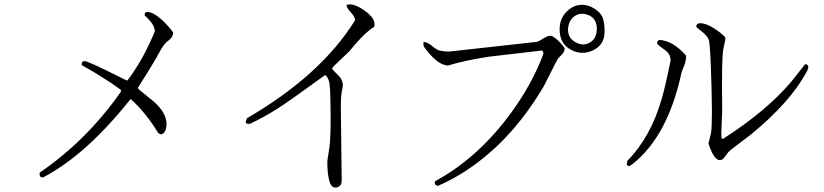

<svg xmlns="http://www.w3.org/2000/svg" viewBox="-20 -781 3720 867"><path d="M762 -634Q762 -614 742 -599Q730 -590 726 -585Q715 -574 688 -524Q686 -521 685 -518Q659 -473 603 -385L606 -378L675 -322Q732 -271 732 -221Q732 -190 716 -178Q707 -170 694 -181Q638 -273 570 -334Q370 -83 180 17Q178 19 176 20Q160 22 159 8Q158 3 160 -2Q373 -148 526 -367V-375Q456 -427 349 -487Q347 -504 361 -505Q374 -507 521 -433Q546 -420 555 -417Q627 -512 679 -639Q679 -667 647 -698Q636 -709 633 -712Q633 -727 645 -727Q681 -727 740 -662Q754 -646 762 -634Z M1669 -659Q1635 -640 1584 -581Q1566 -559 1556 -548L1492 -487Q1484 -479 1479 -471Q1483 -465 1510 -438Q1534 -414 1526 -380Q1519 -353 1519 -302L1523 34Q1523 59 1502 65Q1479 71 1469 42Q1458 10 1458 -52Q1458 -57 1466 -105Q1476 -164 1472 -325Q1471 -394 1466 -413Q1459 -436 1448 -442Q1283 -322 1234 -291Q1169 -250 1109 -222Q1092 -220 1089 -229L1095 -247Q1429 -441 1583 -689Q1583 -707 1560 -730Q1545 -747 1545 -759Q1575 -769 1625 -734Q1674 -700 1671 -668Q1671 -663 1669 -659Z M2710 -638Q2710 -577 2656 -553Q2605 -530 2557 -557Q2507 -584 2507 -649Q2507 -703 2548 -737Q2572 -757 2600 -759Q2641 -762 2678 -732Q2696 -717 2702 -700Q2710 -677 2710 -638ZM2675 -652Q2675 -699 2634 -714Q2596 -728 2567 -702Q2550 -686 2546 -660Q2539 -611 2581 -589Q2618 -570 2650 -593Q2675 -612 2675 -652ZM2530 -562Q2530 -546 2511 -528Q2501 -519 2497 -512Q2491 -502 2447 -414Q2436 -391 2425 -374Q2273 -124 2057 7Q2009 36 1958 58Q1938 55 1945 37Q2143 -70 2294 -280Q2384 -405 2434 -538Q2434 -549 2427 -553L2188 -525Q2082 -509 2002 -485Q1957 -488 1905 -556Q1902 -560 1895 -569Q1890 -582 1893 -592Q1911 -591 1938 -568Q1954 -555 1965 -553Q1997 -546 2016 -549L2404 -592Q2411 -593 2440 -611Q2462 -624 2475 -617Q2499 -604 2526 -569Q2528 -565 2530 -562Z M3179 -133 3191 -181Q3199 -235 3190 -479Q3186 -583 3181 -600Q3176 -618 3145 -642Q3130 -653 3124 -660Q3124 -673 3137 -676Q3172 -679 3229 -636Q3247 -622 3256 -611Q3256 -601 3247 -563Q3238 -525 3241 -303Q3241 -287 3241 -277L3237 -178Q3237 -169 3238 -160L3242 -153Q3246 -154 3254 -160Q3443 -282 3553 -412L3610 -484Q3612 -486 3613 -488Q3619 -494 3626 -488Q3636 -478 3620 -452Q3545 -316 3370 -173L3286 -109Q3277 -102 3269 -94L3247 -65Q3239 -58 3230 -58Q3204 -58 3179 -133ZM3077 -531Q3082 -513 3065 -473Q3059 -460 3057 -451Q2995 -165 2836 -40Q2830 -36 2823 -31Q2813 -31 2810 -39L2813 -55Q2920 -164 2969 -338Q2985 -393 3006 -497Q3008 -505 3008 -510Q3008 -538 2980 -557Q2954 -575 2947 -585Q2947 -596 2957 -601Q3019 -597 3077 -531Z"/></svg>

Font: cwTeXFangSong
Style: Medium
Weight: 500
Version: Version 1.17